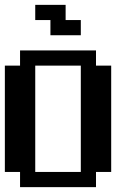

<svg xmlns="http://www.w3.org/2000/svg" viewBox="-20 -770 540 790"><path d="M125 -750H250V-687.5H312.5V-625H187.5V-687.5H125ZM0 -500H62.5V-562.5H375V-500H437.5V-62.5H375V0H62.5V-62.5H0ZM125 -500V-62.5H312.5V-500Z"/></svg>

Font: NeoDunggeunmo Code
Style: Regular
Weight: 400
Monospace: yes
Version: Version 1.600